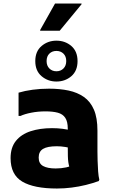

<svg xmlns="http://www.w3.org/2000/svg" viewBox="-20 -1071 648 1103"><path d="M307 12Q175.3 12 108 -27.7Q40.8 -67.4 40.8 -162.8Q40.8 -223.6 71.4 -261.6Q102 -299.6 155.9 -317.2Q209.8 -334.8 279 -334.8Q312.6 -334.8 340.6 -330.9Q368.7 -327 393.6 -320.8V-218Q379.2 -222.8 354.2 -226.8Q329.3 -230.8 306.2 -230.8Q252.5 -230.8 227.4 -215.7Q202.2 -200.7 202.2 -165.6Q202.2 -131.4 227.6 -117.3Q253 -103.2 299.8 -103.2Q331.4 -103.2 360.3 -109.4Q389.3 -115.5 409.4 -132.1L388.6 -83.4Q382.4 -99.1 378.4 -112.3Q374.5 -125.4 372.4 -139.9Q370.4 -154.4 369.9 -174.8Q369.4 -195.2 369.4 -226.4V-330.8Q369.4 -372.4 355 -394.1Q340.7 -415.8 312.1 -423.5Q283.6 -431.2 241.4 -431.2Q198.2 -431.2 159.8 -423.6Q121.4 -416.1 97.4 -404.8H86.6V-538.6Q122.6 -549.4 167.4 -555.5Q212.3 -561.6 261.8 -561.6Q323 -561.6 373.9 -550.9Q424.8 -540.1 462.2 -513.8Q499.6 -487.5 519.7 -440.7Q539.8 -393.9 539.8 -320.8V-200Q539.8 -178.6 540.7 -147.6Q541.5 -116.7 543.7 -86.8Q545.9 -56.8 550.6 -38.8L547.2 -30.8Q512.1 -18.1 472.8 -8.4Q433.5 1.3 391.6 6.6Q349.6 12 307 12ZM304.1 -602.6Q255.1 -602.6 218.9 -633.2Q182.7 -663.9 182.7 -720Q182.7 -776.1 218.9 -806.8Q255.1 -837.4 304.1 -837.4Q354.1 -837.4 389.8 -806.8Q425.5 -776.1 425.5 -720Q425.5 -663.9 389.8 -633.2Q354.1 -602.6 304.1 -602.6ZM304.1 -661.6Q328.7 -661.6 344.6 -677.6Q360.5 -693.5 360.5 -720.4Q360.5 -747.2 344.6 -762.8Q328.7 -778.4 304.1 -778.4Q279.5 -778.4 263.6 -762.9Q247.7 -747.4 247.7 -720Q247.7 -693.5 263.6 -677.6Q279.5 -661.6 304.1 -661.6ZM210.7 -894.6V-898.6L296.1 -1050.6H448.5V-1046.6L323.1 -894.6Z"/></svg>

Font: Kufam
Style: Regular
Weight: 400
Designer: Wael Morcos, Artur Schmal
Foundry: Original Type
Version: Version 1.301; ttfautohint (v1.8.3)